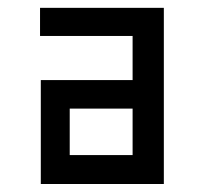

<svg xmlns="http://www.w3.org/2000/svg" viewBox="-20 -460 510 480"><path d="M311.5 -259.8V-370.1H80.1V-440.4H389.6V0H82V-259.8ZM311.5 -188.5H154.3V-72.3H311.5Z"/></svg>

Font: Geo
Style: Regular
Weight: 500
Version: Version 001.2